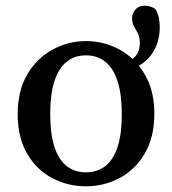

<svg xmlns="http://www.w3.org/2000/svg" viewBox="-20 -640 603 673"><path d="M281 13Q217 13 162.5 -16Q108 -45 75 -101.5Q42 -158 42 -240Q42 -322 75.5 -379Q109 -436 164 -466Q219 -496 281 -496Q344 -496 398.5 -466.5Q453 -437 487 -380Q521 -323 521 -241Q521 -159 487.5 -102Q454 -45 399.5 -16Q345 13 281 13ZM281 -36Q322 -36 350 -58.5Q378 -81 392.5 -126Q407 -171 407 -239Q407 -308 392.5 -354Q378 -400 350 -423Q322 -446 281 -446Q241 -446 213 -423Q185 -400 170.5 -354.5Q156 -309 156 -240Q156 -171 170.5 -126Q185 -81 213 -58.5Q241 -36 281 -36ZM407 -391V-421Q438 -425 454 -442Q470 -459 470 -490Q470 -511 463 -523.5Q456 -536 449.5 -548Q443 -560 443 -577Q443 -593 454.5 -606.5Q466 -620 487 -620Q496 -620 505.5 -617.5Q515 -615 525 -608Q533 -594 536.5 -578.5Q540 -563 540 -546Q540 -502 522.5 -468Q505 -434 475 -414.5Q445 -395 407 -391Z"/></svg>

Font: Source Serif 4 18pt Medium
Style: Regular
Weight: 500
Designer: Frank Grießhammer
Foundry: Adobe Systems Incorporated
Version: Version 4.004;hotconv 1.0.116;makeotfexe 2.5.65601